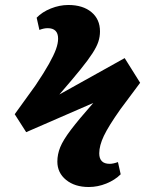

<svg xmlns="http://www.w3.org/2000/svg" viewBox="-20 -629 608 770"><path d="M336 121Q280 121 245 92.5Q210 64 210 19Q210 -10 221.5 -38.5Q233 -67 264 -108Q295 -149 354 -216L85 -99L39 -171L122 -286Q157 -338 176.5 -373Q196 -408 204.5 -431.5Q213 -455 213 -474Q213 -516 171 -516Q156 -516 138 -509L127 -558Q149 -581 184 -595Q219 -609 254 -609Q312 -609 346.5 -580.5Q381 -552 381 -503Q381 -482 374.5 -462Q368 -442 351 -415.5Q334 -389 302 -349.5Q270 -310 218 -250L480 -396L542 -297L463 -191Q415 -123 396.5 -84Q378 -45 378 -14Q378 28 420 28Q434 28 453 21L464 70Q441 93 406.5 107Q372 121 336 121Z"/></svg>

Font: Literata 36pt ExtraBold
Style: Regular
Weight: 800
Designer: Latin by Veronika Burian and Jose Scaglione. Greek by Irene Vlachou. Cyrillic by Vera Evstafieva.
Foundry: TypeTogether
Version: Version 3.002